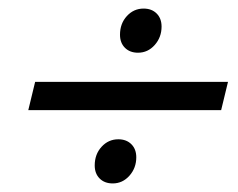

<svg xmlns="http://www.w3.org/2000/svg" viewBox="-20 -566 555 448"><path d="M46 -309 62 -375H512L496 -309ZM243 -138Q224 -138 212.5 -149.5Q201 -161 201 -180Q201 -206 217 -223.5Q233 -241 256 -241Q275 -241 286.5 -229.5Q298 -218 298 -199Q298 -174 282 -156Q266 -138 243 -138ZM302 -443Q283 -443 271.5 -454.5Q260 -466 260 -485Q260 -511 276 -528.5Q292 -546 315 -546Q334 -546 345.5 -534.5Q357 -523 357 -504Q357 -479 341 -461Q325 -443 302 -443Z"/></svg>

Font: Platypi Light ExtraBold
Style: Italic
Weight: 800
Italic angle: -13°
Version: Version 1.200